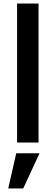

<svg xmlns="http://www.w3.org/2000/svg" viewBox="-20 -818 318 1102"><path d="M78.1 0V-797.9H201.2V0ZM27.3 263.7 73.2 61.5H207L113.3 263.7Z"/></svg>

Font: Gothic A1
Style: Bold
Weight: 700
Version: Version 2.50